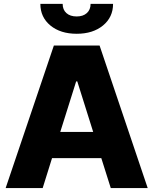

<svg xmlns="http://www.w3.org/2000/svg" viewBox="-20 -960 783 980"><path d="M197.8 0H8.8L254.9 -727.5H488.3L733.9 0H545.4L497.1 -152.8H245.6ZM368.7 -544.4 287.6 -286.6H455.6L374.5 -544.4ZM371.6 -787.6Q288.6 -787.6 237.3 -829.8Q186 -872.1 186 -940.4H299.8Q299.8 -910.6 318.8 -893.3Q337.9 -876 371.6 -876Q404.3 -876 423.3 -893.3Q442.4 -910.6 442.4 -940.4H557.1Q557.1 -872.1 505.6 -829.8Q454.1 -787.6 371.6 -787.6Z"/></svg>

Font: Inter Tight ExtraBold
Style: Regular
Weight: 800
Designer: Rasmus Andersson
Foundry: rsms
Version: Version 3.004; ttfautohint (v1.8.4.7-5d5b)